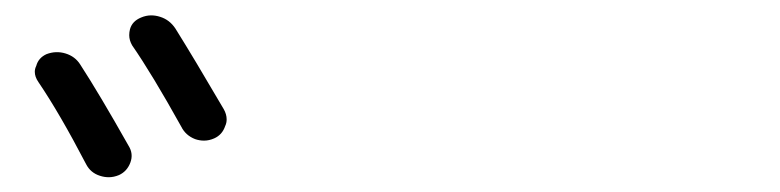

<svg xmlns="http://www.w3.org/2000/svg" viewBox="-20 -874 1040 256"><path d="M31.2 -764.6Q26.4 -771.5 26.4 -778.3Q26.4 -782.2 28.3 -786.1Q31.2 -796.9 42 -801.8Q54.7 -806.6 67.4 -802.7Q80.1 -798.8 86.9 -788.1Q112.3 -749 151.4 -679.7Q158.2 -668.9 153.8 -657.2Q149.4 -645.5 138.7 -640.6Q131.8 -637.7 125 -637.7Q119.1 -637.7 113.3 -639.6Q100.6 -643.6 94.7 -655.3Q59.6 -722.7 31.2 -764.6ZM156.2 -813.5Q152.3 -820.3 152.3 -827.1Q152.3 -831.1 153.3 -835Q156.2 -845.7 168 -850.6Q174.8 -853.5 181.6 -853.5Q187.5 -853.5 193.4 -851.6Q206.1 -847.7 213.9 -835.9Q238.3 -796.9 278.3 -728.5Q282.2 -721.7 282.2 -714.8Q282.2 -710 280.3 -706.1Q276.4 -694.3 265.6 -689.5Q258.8 -686.5 252 -686.5Q246.1 -686.5 240.2 -688.5Q227.5 -693.4 221.7 -705.1Q182.6 -775.4 156.2 -813.5Z"/></svg>

Font: Gen Jyuu GothicX Regular
Style: Regular
Weight: 400
Designer: [Source Han Sans]
Ryoko NISHIZUKA  (kana & ideographs); Paul D. Hunt (Latin, Greek & Cyrillic); Wenlong ZHANG  (bopomofo
Version: Version 1.002.20150607